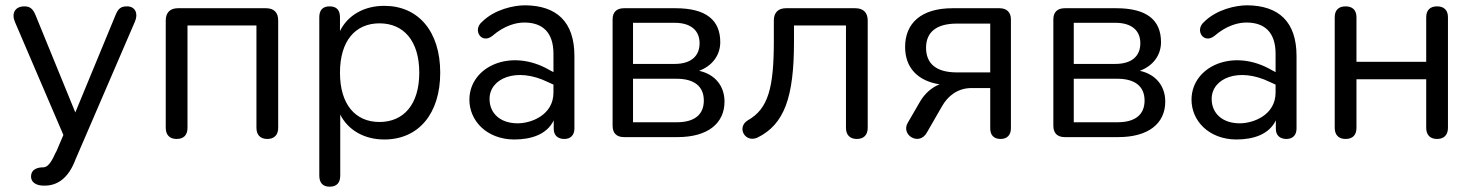

<svg xmlns="http://www.w3.org/2000/svg" viewBox="-20 -517 5560 724"><path d="M97 147C96 170 116 183 145 183C194 184 238 158 266 81L270 72L489 -436C502 -466 490 -493 459 -493C436 -493 426 -485 416 -461L264 -93L114 -460C104 -484 93 -493 72 -493C36 -493 23 -466 36 -435L219 -8L193 53L188 62C172 99 158 114 143 114C120 114 98 122 97 147Z M646 7C673 7 687 -8 687 -35V-421H947V-35C947 -8 962 7 988 7C1014 7 1029 -8 1029 -35V-440C1029 -470 1013 -486 983 -486H651C622 -486 605 -470 605 -440V-35C605 -8 620 7 646 7Z M1223 187C1250 187 1263 172 1263 145V-85C1292 -27 1353 9 1429 9C1559 9 1640 -89 1640 -243C1640 -398 1558 -495 1429 -495C1352 -495 1291 -459 1262 -400V-452C1262 -479 1249 -493 1223 -493C1197 -493 1184 -479 1184 -452V145C1184 172 1197 187 1223 187ZM1411 -57C1320 -57 1262 -123 1262 -243C1262 -363 1320 -429 1411 -429C1502 -429 1561 -363 1561 -243C1561 -123 1502 -57 1411 -57Z M1918 9C1984 9 2042 -10 2068 -63V-31C2068 -7 2083 7 2108 7C2132 7 2146 -8 2146 -32V-306C2146 -436 2078 -496 1960 -497C1918 -497 1845 -482 1797 -434C1761 -403 1796 -349 1837 -382C1882 -421 1928 -433 1960 -432C2025 -431 2067 -396 2067 -314V-245L2052 -253C1907 -337 1752 -267 1750 -143C1749 -62 1815 8 1918 9ZM1826 -144C1826 -222 1928 -265 2045 -208L2067 -198V-168C2067 -83 1983 -52 1932 -52C1866 -52 1826 -90 1826 -144Z M2333 0H2535C2648 0 2712 -51 2712 -134C2712 -193 2676 -237 2616 -250C2665 -268 2696 -308 2696 -358C2696 -441 2643 -486 2527 -486H2333C2305 -486 2290 -471 2290 -444V-43C2290 -15 2305 0 2333 0ZM2532 -56H2367V-220H2532C2598 -220 2634 -191 2634 -138C2634 -84 2598 -56 2532 -56ZM2524 -276H2367V-431H2524C2584 -431 2618 -403 2618 -354C2618 -304 2584 -276 2524 -276Z M3211 7C3237 7 3252 -8 3252 -35V-440C3252 -470 3235 -486 3205 -486H2944C2915 -486 2898 -470 2898 -440V-361C2898 -187 2877 -107 2801 -64C2756 -38 2789 23 2836 2C2938 -48 2974 -151 2974 -359V-421H3170V-35C3170 -8 3185 7 3211 7Z M3753 7C3777 7 3792 -7 3792 -33V-444C3792 -471 3776 -486 3749 -486H3572C3453 -486 3393 -429 3393 -340C3393 -262 3440 -212 3523 -199C3494 -188 3467 -164 3450 -135L3403 -54C3376 -8 3446 35 3475 -17L3532 -116C3554 -155 3591 -185 3644 -185H3714V-33C3714 -7 3728 7 3753 7ZM3588 -244C3509 -244 3472 -278 3472 -337C3472 -394 3509 -428 3588 -428H3714V-244Z M3995 0H4197C4310 0 4374 -51 4374 -134C4374 -193 4338 -237 4278 -250C4327 -268 4358 -308 4358 -358C4358 -441 4305 -486 4189 -486H3995C3967 -486 3952 -471 3952 -444V-43C3952 -15 3967 0 3995 0ZM4194 -56H4029V-220H4194C4260 -220 4296 -191 4296 -138C4296 -84 4260 -56 4194 -56ZM4186 -276H4029V-431H4186C4246 -431 4280 -403 4280 -354C4280 -304 4246 -276 4186 -276Z M4641 9C4707 9 4765 -10 4791 -63V-31C4791 -7 4806 7 4831 7C4855 7 4869 -8 4869 -32V-306C4869 -436 4801 -496 4683 -497C4641 -497 4568 -482 4520 -434C4484 -403 4519 -349 4560 -382C4605 -421 4651 -433 4683 -432C4748 -431 4790 -396 4790 -314V-245L4775 -253C4630 -337 4475 -267 4473 -143C4472 -62 4538 8 4641 9ZM4549 -144C4549 -222 4651 -265 4768 -208L4790 -198V-168C4790 -83 4706 -52 4655 -52C4589 -52 4549 -90 4549 -144Z M5054 7C5081 7 5095 -8 5095 -35V-218H5358V-35C5358 -8 5373 7 5399 7C5425 7 5440 -8 5440 -35V-452C5440 -479 5425 -493 5399 -493C5373 -493 5358 -479 5358 -452V-284H5095V-452C5095 -479 5080 -493 5054 -493C5028 -493 5013 -479 5013 -452V-35C5013 -8 5028 7 5054 7Z"/></svg>

Font: SN Pro Book
Style: Regular
Weight: 350
Designer: Tobias Whetton
Foundry: Supernotes
Version: Version 1.003;Glyphs 3.3 (3324)